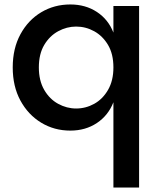

<svg xmlns="http://www.w3.org/2000/svg" viewBox="-20 -578 718 860"><path d="M488 262V-120Q465 -61 414 -27Q363 7 295 7Q223 7 164.5 -28.5Q106 -64 71.5 -127.5Q37 -191 37 -276Q37 -361 71.5 -424.5Q106 -488 164.5 -523Q223 -558 295 -558Q363 -558 414 -524.5Q465 -491 488 -432V-551H603V262ZM321 -92Q364 -92 402 -113Q440 -134 464 -175.5Q488 -217 488 -276Q488 -336 464 -376.5Q440 -417 402 -438Q364 -459 321 -459Q279 -459 240.5 -438Q202 -417 178 -376.5Q154 -336 154 -276Q154 -217 178 -175.5Q202 -134 240.5 -113Q279 -92 321 -92Z"/></svg>

Font: Parkinsans Light Medium
Style: Regular
Weight: 500
Version: Version 1.000